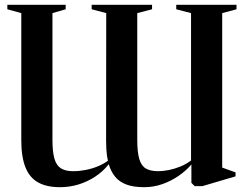

<svg xmlns="http://www.w3.org/2000/svg" viewBox="-20 -763 1023 798"><path d="M963 -743V-724.5L903.5 -708.5V-66.5L959 -46.5V-30L821.5 10.5H789L775.5 -3V-79.5Q753.5 -53.5 722.2 -32Q691 -10.5 654.8 2.2Q618.5 15 578.5 15Q535 15 505.5 4Q476 -7 458.5 -28.5Q441 -50 432 -80.5Q408 -50 375.5 -28.8Q343 -7.5 306 3.8Q269 15 229 15Q174 15 138.5 -4.8Q103 -24.5 85.8 -67.5Q68.5 -110.5 68.5 -180V-708.5L10.5 -724.5V-743H253V-724.5L198 -708.5V-182Q198 -132 206.2 -103.5Q214.5 -75 233.5 -63.2Q252.5 -51.5 283.5 -51.5Q309.5 -51.5 335.5 -56.5Q361.5 -61.5 385.5 -71.2Q409.5 -81 428.5 -95Q426.5 -103 424.8 -114.5Q423 -126 422 -141.8Q421 -157.5 421 -178L421.5 -708.5L361 -724.5V-743H612V-724.5L550.5 -708.5V-182Q550.5 -130 559 -101.8Q567.5 -73.5 586.5 -62.5Q605.5 -51.5 637 -51.5Q657.5 -51.5 681.5 -56.2Q705.5 -61 729.5 -70.8Q753.5 -80.5 774 -96V-708.5L712.5 -724.5V-743Z"/></svg>

Font: Merriweather 144pt SemiBold
Style: Regular
Weight: 600
Version: Version 2.100